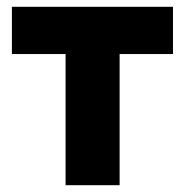

<svg xmlns="http://www.w3.org/2000/svg" viewBox="-20 -545 543 565"><path d="M332 0H173V-386H15V-525H489V-386H332Z"/></svg>

Font: Boldmen
Style: Bold
Weight: 700
Designer: Matt McInerney, Pablo Impallari, Rodrigo Fuenzalida
Foundry: LIVING CONCEPT
Version: Version 1.000